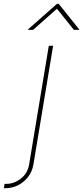

<svg xmlns="http://www.w3.org/2000/svg" viewBox="-117 -778 433 1002"><path d="M137.7 -539.1H160.2L57.6 79.1Q51.3 117.7 29.3 145.8Q7.3 173.8 -23.4 189Q-54.2 204.1 -87.9 204.1H-96.7L-93.3 181.6H-84.5Q-43.9 181.6 -8.3 154.3Q27.3 127 35.2 79.1ZM55.7 -622.1H28.8L29.3 -624.5L180.2 -757.8H189.5L296.4 -624.5L295.9 -622.1H268.6L180.2 -732.4Z"/></svg>

Font: Inter 18pt Thin
Style: Italic
Weight: 250
Italic angle: -9.3988°
Version: Version 4.001;git-66647c0bb